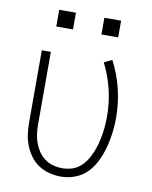

<svg xmlns="http://www.w3.org/2000/svg" viewBox="-81 -768 663 837"><g transform="rotate(10 250.0 -349.5)"><path d="M246 8Q220 8 194.5 1.5Q169 -5 147.5 -19Q126 -33 110.5 -54Q95 -75 85.5 -99Q76 -123 72.5 -148.5Q69 -174 69 -200V-520H109V-200Q109 -179 111.5 -158.5Q114 -138 121 -118.5Q128 -99 139.5 -82Q151 -65 167.5 -52.5Q184 -40 204.5 -34.5Q225 -29 245 -29Q266 -29 286.5 -35Q307 -41 323 -54.5Q339 -68 350.5 -85.5Q362 -103 370 -122.5Q378 -142 383.5 -162Q389 -182 392.5 -203Q396 -224 397.5 -244.5Q399 -265 399 -286Q399 -346 385 -404Q371 -462 344 -515L379 -532Q409 -475 424 -412.5Q439 -350 439 -286Q439 -253 435 -220.5Q431 -188 422.5 -156Q414 -124 400 -94Q386 -64 363.5 -40Q341 -16 309.5 -4Q278 8 246 8ZM313 -633V-707H387V-633ZM113 -633V-707H187V-633Z"/></g></svg>

Font: Iosevka SS04 Extralight
Style: Regular
Weight: 200
Monospace: yes
Designer: Belleve Invis
Foundry: Belleve Invis
Version: Version 19.0.0; ttfautohint (v1.8.4)